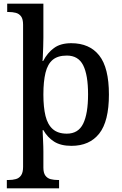

<svg xmlns="http://www.w3.org/2000/svg" viewBox="-20 -780 663 1040"><path d="M17 240V195H26Q48 195 66 190Q84 185 94.5 169.5Q105 154 105 124V-646Q105 -677 94 -691.5Q83 -706 65.5 -710.5Q48 -715 27 -715H19V-760H215V-576Q215 -555 214 -526Q213 -497 212 -474.5Q211 -452 210 -450H214Q237 -494 272.5 -520Q308 -546 366 -546Q465 -546 517.5 -479.5Q570 -413 570 -268Q570 -123 517.5 -56.5Q465 10 367 10Q309 10 273 -13Q237 -36 215 -75H211Q211 -73 211.5 -58.5Q212 -44 213 -25Q214 -6 214.5 12.5Q215 31 215 40V128Q215 157 226 171.5Q237 186 254.5 190.5Q272 195 294 195H300V240ZM342 -56Q404 -56 430.5 -110Q457 -164 457 -269Q457 -374 430.5 -426.5Q404 -479 342 -479Q293 -479 265.5 -456Q238 -433 226.5 -386Q215 -339 215 -268Q215 -199 226.5 -152Q238 -105 266 -80.5Q294 -56 342 -56Z"/></svg>

Font: Noto Serif Khmer Medium
Style: Regular
Weight: 500
Version: Version 2.003